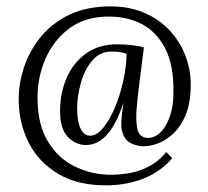

<svg xmlns="http://www.w3.org/2000/svg" viewBox="-20 -498 638 590"><path d="M313.9 71.5Q221.5 73.3 160.1 37Q98.6 0.7 68 -60.1Q37.4 -121 37.4 -192.9Q37.4 -240.2 53 -288.8Q68.6 -337.4 100.8 -379Q133.1 -420.6 182.4 -447.4Q231.8 -474.1 298.9 -477.8Q365.2 -481.5 415.3 -461.9Q465.3 -442.2 498.9 -407Q532.5 -371.8 549.3 -327.8Q566.2 -283.8 566.2 -238.7Q566.2 -179.7 549 -141.2Q531.7 -102.7 506.1 -81.6Q480.4 -60.5 453.8 -53.4Q427.2 -46.2 408.5 -49.5Q374 -55.7 362.5 -76.3Q350.9 -96.8 352.8 -125.2Q354.6 -153.6 359.7 -182.6Q336.6 -114.4 308.2 -83.4Q279.8 -52.4 244.2 -52.4Q212.7 -52.4 188.7 -77Q164.6 -101.6 164.6 -156.9Q164.6 -212 184.8 -258.5Q205 -305.1 244.2 -333.5Q283.5 -361.9 341 -361.9Q358.3 -361.9 380.8 -359.7Q403.4 -357.5 422.1 -352.4Q418 -318.3 413.5 -283.5Q408.9 -248.6 405.2 -217.1Q401.5 -185.6 399.7 -160.6Q397.1 -131.6 401.4 -105.6Q405.6 -79.6 426.5 -75.2Q442.2 -71.9 457.3 -79.6Q472.3 -87.3 484.6 -104.9Q496.9 -122.5 504.6 -148.7Q512.3 -174.9 513 -207.9Q515.2 -298.5 485.9 -352.6Q456.5 -406.7 405.8 -428.9Q355 -451 293 -446.3Q231 -441.5 186.8 -405.9Q142.6 -370.4 119 -315.5Q95.3 -260.7 95.3 -197.7Q95.3 -116.2 126.5 -64.4Q157.7 -12.5 207.6 12.5Q257.4 37.4 313.2 38.9Q339.2 39.6 370.6 35.2Q401.9 30.8 433.4 15.6Q465 0.4 491 -30.8L509.4 -12.1Q473 29.7 423 49.9Q372.9 70 313.9 71.5ZM256.7 -81Q277.2 -81 297 -105.1Q316.8 -129.1 333 -167.4Q349.1 -205.7 358.8 -249.5Q368.5 -293.4 368.9 -332.6Q351.3 -339.6 322.3 -339.6Q287.1 -339.6 263.7 -312.1Q240.2 -284.6 228.6 -243.9Q217.1 -203.2 217.1 -163.5Q217.1 -125.8 227.4 -103.4Q237.6 -81 256.7 -81Z"/></svg>

Font: Parastoo
Style: Regular
Weight: 400
Foundry: Saber Rastikerdar (saber.rastikerdar@gmail.com)
Version: Version 3.000